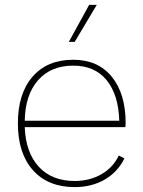

<svg xmlns="http://www.w3.org/2000/svg" viewBox="-20 -754 583 784"><path d="M492 -235H81Q85 -131 138.5 -73Q192 -15 285 -15Q346 -15 394 -42.5Q442 -70 465 -119L488 -107Q461 -52 408 -21Q355 10 285 10Q176 10 114.5 -59Q53 -128 53 -250Q53 -372 113 -441Q173 -510 279 -510Q380 -510 436.5 -440.5Q493 -371 493 -252ZM81 -261H467Q464 -367 415.5 -426.5Q367 -486 279 -486Q188 -486 135.5 -426.5Q83 -367 81 -261ZM375 -734 285 -583H261L344 -734Z"/></svg>

Font: Work Sans ExtraLight
Style: Regular
Weight: 280
Designer: Wei Huang
Foundry: Wei Huang
Version: Version 1.500